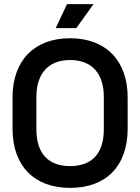

<svg xmlns="http://www.w3.org/2000/svg" viewBox="-20 -900 682 934"><path d="M306 -880 251 -763H351L435 -880ZM41 -426V-274C41 -92 147 14 321 14C496 14 601 -92 601 -274V-426C601 -606 494 -714 321 -714C147 -714 41 -606 41 -426ZM157 -429C157 -539 213 -608 321 -608C428 -608 485 -541 485 -429V-271C485 -161 434 -92 321 -92C210 -92 157 -159 157 -271Z"/></svg>

Font: Space Text SemiBold
Style: Regular
Weight: 600
Designer: Florian Karsten (Space Text), Colophon Foundry (Space Mono)
Foundry: Florian Karsten
Version: Version 1.003;PS 001.003;hotconv 1.0.88;makeotf.lib2.5.64775